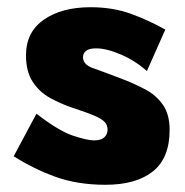

<svg xmlns="http://www.w3.org/2000/svg" viewBox="-20 -490 512 532"><path d="M81 -175Q143 -127 182.5 -114Q222 -101 241 -101Q260 -101 269 -109.5Q278 -118 278 -131Q278 -143 270.5 -151.5Q263 -160 242.5 -169Q222 -178 182 -191Q149 -202 119 -218.5Q89 -235 70.5 -263.5Q52 -292 52 -337Q52 -401 101.5 -435.5Q151 -470 231 -470Q292 -470 342 -452Q392 -434 438 -408L387 -293Q356 -321 316 -338.5Q276 -356 246 -356Q227 -356 218.5 -349Q210 -342 210 -332Q210 -311 237 -301.5Q264 -292 319 -271Q353 -258 383 -242Q413 -226 431.5 -199.5Q450 -173 450 -130Q450 -52 403.5 -15Q357 22 272 22Q195 22 134 0Q73 -22 18 -57Z"/></svg>

Font: Jost* Heavy
Style: Regular
Weight: 800
Version: Version 3.7